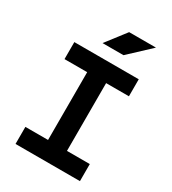

<svg xmlns="http://www.w3.org/2000/svg" viewBox="-215 -1019 1015 1132"><g transform="rotate(30 293.0 -453.0)"><path d="M73.7 0V-116.2H228V-577.6H73.7V-693.4H512.2V-577.6H356.9V-116.2H512.2V0ZM220.7 -771.5 324.2 -905.8H506.8L363.3 -771.5Z"/></g></svg>

Font: Caskaydia Cove
Style: Bold
Weight: 700
Monospace: yes
Designer: Aaron Bell
Foundry: Saja Typeworks
Version: Version 4.300; ttfautohint (v1.8.3)